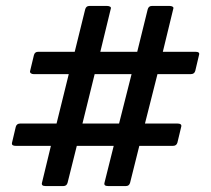

<svg xmlns="http://www.w3.org/2000/svg" viewBox="-20 -625 709 645"><path d="M562 -595 527 -451H637Q651 -451 649 -442L636 -387Q633 -376 621 -376H509L467 -210H576Q591 -210 589 -200L576 -146Q573 -135 561 -135H448L417 -11Q414 0 403 0H343Q328 0 331 -11L362 -135H238L207 -11Q204 0 193 0H133Q118 0 121 -11L151 -135H33Q19 -135 20 -144L33 -199Q36 -210 48 -210H170L211 -376H93Q87 -376 83.5 -379Q80 -382 81 -386L94 -440Q97 -451 108 -451H231L266 -593Q269 -605 280 -605H340Q346 -605 350 -602.5Q354 -600 352 -595L317 -451H441L476 -593Q479 -605 490 -605H550Q556 -605 560 -602.5Q564 -600 562 -595ZM298 -376 257 -210H380L422 -376Z"/></svg>

Font: Young Serif
Style: Regular
Weight: 400
Designer: Bastien Sozeau
Foundry: NBR — Bastien Sozeau
Version: Version 3.004; ttfautohint (v1.8.4.7-5d5b);gftools[0.9.33]